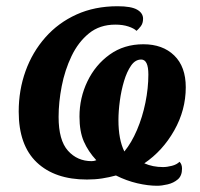

<svg xmlns="http://www.w3.org/2000/svg" viewBox="-20 -566 642 616"><path d="M484 30Q455 30 420.5 22Q386 14 352 -3Q330 3 307.5 6.5Q285 10 259 10Q156 10 98 -45Q40 -100 40 -208Q40 -277 62 -338Q84 -399 125.5 -446Q167 -493 225.5 -519.5Q284 -546 357 -546Q401 -546 420 -535Q439 -524 439 -506Q439 -491 431.5 -481.5Q424 -472 418 -467Q410 -475 392 -481Q374 -487 350 -487Q300 -487 265.5 -459Q231 -431 209.5 -386Q188 -341 178 -289.5Q168 -238 168 -191Q168 -116 198 -82.5Q228 -49 274 -49Q282 -49 289 -52Q263 -80 249 -112Q235 -144 235 -192Q235 -252 260.5 -305Q286 -358 332 -391Q378 -424 440 -424Q502 -424 539 -388Q576 -352 576 -286Q576 -213 539 -147.5Q502 -82 443 -42Q470 -30 503 -30Q516 -30 531.5 -34Q547 -38 556 -47Q564 -39 564 -25Q564 -2 550.5 9.5Q537 21 518 25.5Q499 30 484 30ZM379 -80Q402 -108 419.5 -149Q437 -190 446.5 -236.5Q456 -283 456 -327Q456 -375 433 -375Q414 -375 400.5 -355.5Q387 -336 378 -306Q369 -276 364.5 -242.5Q360 -209 360 -181Q360 -118 379 -80Z"/></svg>

Font: Noto Serif Condensed
Style: Bold Italic
Weight: 700
Width: 3
Italic angle: -12°
Designer: Monotype Design Team
Foundry: Monotype Imaging Inc.
Version: Version 2.014